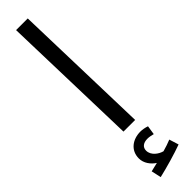

<svg xmlns="http://www.w3.org/2000/svg" viewBox="-343 -673 919 919"><g transform="rotate(-45 116.5 -213.5)"><path d="M89 0H168L148 -707H69ZM61 280C113 268 186 247 232 230L217 182C200 189 180 196 158 202C134 196 101 174 101 141C101 119 117 105 146 105C159 105 170 108 183 111L190 65C176 60 159 57 146 57C95 57 50 87 50 143C50 175 71 203 96 219C83 222 69 225 50 230Z"/></g></svg>

Font: Noto Sans Arabic SemCond
Style: Regular
Weight: 400
Width: 4
Designer: Monotype Design Team, Nadine Chahine, Nizar Qandah and Khaled Hosny
Foundry: Monotype Imaging Inc.
Version: Version 2.012